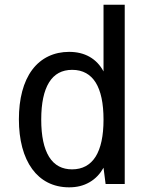

<svg xmlns="http://www.w3.org/2000/svg" viewBox="-20 -780 642 814"><path d="M272.9 14.2C306.2 14.2 334 7.3 359.4 -7.3C385.7 -22.5 404.3 -43 418.9 -68.8L427.7 0H508.8V-759.8H418.9V-477.1C404.8 -503.9 384.8 -524.9 359.9 -539.1C335 -553.2 306.2 -560.1 272.9 -560.1C210 -560.1 154.8 -535.2 116.7 -484.4C78.6 -433.6 60.1 -360.4 60.1 -274.4C60.1 -187 79.1 -114.3 116.7 -63C151.9 -15.1 204.1 14.2 272.9 14.2ZM285.6 -62C244.6 -62 210.9 -78.1 188 -115.2C166 -150.9 154.8 -203.1 154.8 -272.9C154.8 -342.8 166 -395 188 -430.7C210 -466.3 242.7 -483.9 286.1 -483.9C332 -483.9 364.3 -463.9 385.3 -430.7C407.7 -395 418.9 -342.3 418.9 -272.9C418.9 -204.1 407.7 -151.4 385.3 -115.7C362.8 -80.1 329.1 -62 285.6 -62Z"/></svg>

Font: Hack
Style: Regular
Weight: 400
Monospace: yes
Designer: Christopher Simpkins
Foundry: Christopher Simpkins
Version: Version 2.010